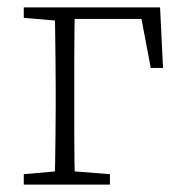

<svg xmlns="http://www.w3.org/2000/svg" viewBox="-20 -497 490 517"><path d="M127 0Q128 -25 128.5 -62.5Q129 -100 129.5 -140Q130 -180 130 -212V-260Q130 -295 129.5 -335.5Q129 -376 128.5 -414.5Q128 -453 127 -477H182Q181 -453 180.5 -414.5Q180 -376 180 -335.5Q180 -295 180 -260V-212Q180 -180 180 -140Q180 -100 180.5 -62.5Q181 -25 182 0ZM157 -446V-477H411L419 -314H386L356 -472L387 -446ZM44 0V-28L146 -37H162L276 -28V0ZM44 -449V-477H155V-440H148Z"/></svg>

Font: Source Serif 4 18pt Light
Style: Regular
Weight: 300
Designer: Frank Grießhammer
Foundry: Adobe Systems Incorporated
Version: Version 4.004;hotconv 1.0.116;makeotfexe 2.5.65601